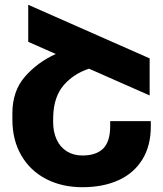

<svg xmlns="http://www.w3.org/2000/svg" viewBox="-20 -780 688 810"><path d="M616.2 -269V-246.6Q616.2 -165 580.6 -107.2Q544.9 -49.3 480 -19.8Q415 9.8 327.6 9.8Q241.2 9.8 174.1 -25.1Q106.9 -60.1 69.6 -124.8Q32.2 -189.5 32.2 -275.9V-301.8Q32.2 -396 85.4 -456.8Q138.7 -517.6 215.3 -552.2L99.1 -603.5V-759.8L611.3 -533.7V-377.4L355.5 -490.2Q290.5 -468.8 249 -420.9Q207.5 -373 204.6 -291.5L204.1 -267.1Q204.1 -223.1 219.2 -190.9Q234.4 -158.7 262.2 -141.4Q290 -124 327.6 -124Q385.7 -124 415.3 -153.3Q444.8 -182.6 444.8 -247.6V-269Z"/></svg>

Font: Mardoto Black
Style: Regular
Weight: 900
Designer: Christian Robertson, Vahan Hovhannisyan
Foundry: Google
Version: Version 1.000